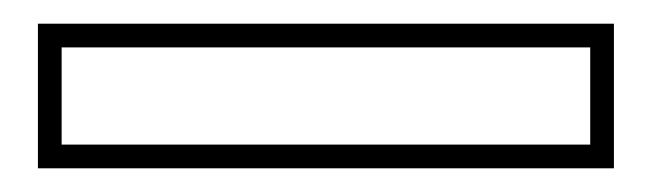

<svg xmlns="http://www.w3.org/2000/svg" viewBox="-20 -396 550 162"><path d="M12 -254H498V-376H12ZM32 -274V-356H478V-274Z"/></svg>

Font: Charger Pro
Style: Ol
Weight: 900
Designer: Jasper
Foundry: Cannot Into Space Fonts
Version: Version 1.09